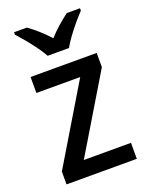

<svg xmlns="http://www.w3.org/2000/svg" viewBox="-144 -840 706 914"><g transform="rotate(-20 209.0 -383.0)"><path d="M387 0H31V-65L267 -458H45V-539H380V-467L148 -81H387ZM156 -606Q144 -628 124.5 -655Q105 -682 83.5 -708Q62 -734 44 -754V-766H109Q133 -749 159.5 -725.5Q186 -702 210 -675Q235 -703 260.5 -725Q286 -747 311 -766H378V-754Q360 -735 338 -709Q316 -683 296 -655.5Q276 -628 264 -606Z"/></g></svg>

Font: Noto Sans Telugu SemiCondensed Medium
Style: Regular
Weight: 500
Width: 4
Designer: Jelle Bosma - Monotype Design Team
Foundry: Monotype Imaging Inc.
Version: Version 2.005; ttfautohint (v1.8.4.7-5d5b)